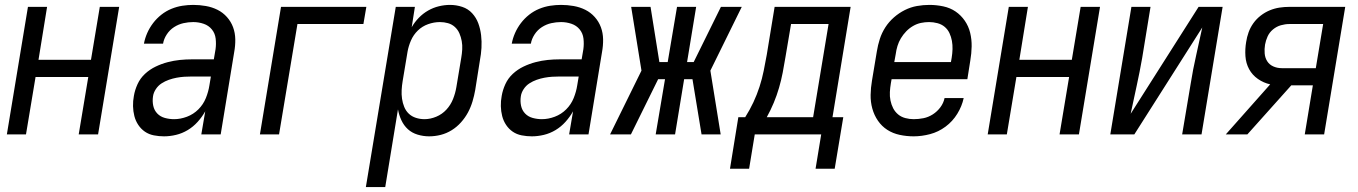

<svg xmlns="http://www.w3.org/2000/svg" viewBox="-20 -548 5540 783"><path d="M8 0 94 -520H172L137 -304H351L387 -520H466L380 0H301L340 -234H125L86 0Z M649 8Q628 8 607.5 4Q587 0 571 -11Q555 -22 544 -38.5Q533 -55 528 -74.5Q523 -94 522.5 -115Q522 -136 526 -157Q530 -181 541 -205Q552 -229 571.5 -247Q591 -265 615 -276.5Q639 -288 664 -294.5Q689 -301 713.5 -303.5Q738 -306 763 -306H852L859 -347Q862 -369 859.5 -390.5Q857 -412 844 -428Q831 -444 810.5 -451Q790 -458 768 -458Q748 -458 728 -453.5Q708 -449 690 -437.5Q672 -426 660 -407.5Q648 -389 645 -370H567Q571 -392 580.5 -413.5Q590 -435 604.5 -454Q619 -473 638 -488Q657 -503 679 -512Q701 -521 723.5 -524.5Q746 -528 768 -528Q794 -528 819.5 -523.5Q845 -519 867 -508Q889 -497 905.5 -478.5Q922 -460 930.5 -437Q939 -414 939.5 -388Q940 -362 935 -335L880 0H801L817 -94Q804 -71 786 -51Q768 -31 745.5 -17.5Q723 -4 698 2Q673 8 649 8ZM690 -62Q716 -62 742.5 -72Q769 -82 789 -102Q809 -122 819.5 -148Q830 -174 834 -200L840 -236H763Q747 -236 731.5 -235Q716 -234 700 -231Q684 -228 668.5 -222.5Q653 -217 639 -208Q625 -199 615.5 -184.5Q606 -170 604 -155Q601 -135 605 -116.5Q609 -98 621.5 -85Q634 -72 652.5 -67Q671 -62 690 -62Z M1040 0 1126 -520H1474L1462 -450H1193L1118 0Z M1472 215 1594 -520H1672L1659 -437Q1671 -458 1688 -475.5Q1705 -493 1726 -505Q1747 -517 1770 -522.5Q1793 -528 1815 -528Q1841 -528 1865 -520Q1889 -512 1905.5 -494Q1922 -476 1930.5 -453Q1939 -430 1942 -404.5Q1945 -379 1943.5 -353Q1942 -327 1937 -301L1918 -181Q1914 -158 1907 -134.5Q1900 -111 1888.5 -89.5Q1877 -68 1860 -49Q1843 -30 1822 -17Q1801 -4 1777.5 2Q1754 8 1730 8Q1706 8 1683 1Q1660 -6 1643.5 -21Q1627 -36 1617 -57.5Q1607 -79 1603 -102L1551 215ZM1711 -62Q1735 -62 1759 -72Q1783 -82 1800.5 -101Q1818 -120 1827.5 -144Q1837 -168 1841 -192L1861 -312Q1864 -329 1865 -346.5Q1866 -364 1863 -380.5Q1860 -397 1853.5 -412Q1847 -427 1835 -438Q1823 -449 1807 -453.5Q1791 -458 1774 -458Q1750 -458 1726 -449.5Q1702 -441 1684 -423.5Q1666 -406 1656 -383Q1646 -360 1642 -337L1622 -217Q1619 -199 1618 -181Q1617 -163 1619.5 -145.5Q1622 -128 1628.5 -112Q1635 -96 1647 -84.5Q1659 -73 1676 -67.5Q1693 -62 1711 -62Z M2149 8Q2128 8 2107.5 4Q2087 0 2071 -11Q2055 -22 2044 -38.5Q2033 -55 2028 -74.5Q2023 -94 2022.5 -115Q2022 -136 2026 -157Q2030 -181 2041 -205Q2052 -229 2071.5 -247Q2091 -265 2115 -276.5Q2139 -288 2164 -294.5Q2189 -301 2213.5 -303.5Q2238 -306 2263 -306H2352L2359 -347Q2362 -369 2359.5 -390.5Q2357 -412 2344 -428Q2331 -444 2310.5 -451Q2290 -458 2268 -458Q2248 -458 2228 -453.5Q2208 -449 2190 -437.5Q2172 -426 2160 -407.5Q2148 -389 2145 -370H2067Q2071 -392 2080.5 -413.5Q2090 -435 2104.5 -454Q2119 -473 2138 -488Q2157 -503 2179 -512Q2201 -521 2223.5 -524.5Q2246 -528 2268 -528Q2294 -528 2319.5 -523.5Q2345 -519 2367 -508Q2389 -497 2405.5 -478.5Q2422 -460 2430.5 -437Q2439 -414 2439.5 -388Q2440 -362 2435 -335L2380 0H2301L2317 -94Q2304 -71 2286 -51Q2268 -31 2245.5 -17.5Q2223 -4 2198 2Q2173 8 2149 8ZM2190 -62Q2216 -62 2242.5 -72Q2269 -82 2289 -102Q2309 -122 2319.5 -148Q2330 -174 2334 -200L2340 -236H2263Q2247 -236 2231.5 -235Q2216 -234 2200 -231Q2184 -228 2168.5 -222.5Q2153 -217 2139 -208Q2125 -199 2115.5 -184.5Q2106 -170 2104 -155Q2101 -135 2105 -116.5Q2109 -98 2121.5 -85Q2134 -72 2152.5 -67Q2171 -62 2190 -62Z M2919 0H2841L2804 -225H2770L2733 0H2654L2692 -225H2664L2553 0H2468L2596 -260L2554 -520H2633L2669 -295H2703L2741 -520H2819L2782 -295H2809L2920 -520H3005L2877 -260Z M2957 140 2991 -70H3019Q3038 -100 3052.5 -131Q3067 -162 3077.5 -194.5Q3088 -227 3094.5 -259.5Q3101 -292 3107 -325L3139 -520H3449L3375 -70H3419L3384 140H3306L3329 0H3058L3035 140ZM3107 -70H3296L3359 -450H3206L3183 -314Q3178 -283 3172 -252Q3166 -221 3157 -190Q3148 -159 3135.5 -129Q3123 -99 3107 -70Z M3706 8Q3677 8 3649 2Q3621 -4 3598.5 -18.5Q3576 -33 3560.5 -55.5Q3545 -78 3537.5 -105Q3530 -132 3530.5 -161Q3531 -190 3536 -219L3556 -339Q3560 -364 3568 -389Q3576 -414 3590.5 -436.5Q3605 -459 3625.5 -477Q3646 -495 3670 -507Q3694 -519 3719.5 -523.5Q3745 -528 3770 -528Q3799 -528 3827 -522Q3855 -516 3877 -501Q3899 -486 3914.5 -463.5Q3930 -441 3936.5 -414Q3943 -387 3942.5 -358.5Q3942 -330 3937 -301L3925 -225H3616L3613 -208Q3610 -190 3609 -172.5Q3608 -155 3611.5 -138Q3615 -121 3622.5 -106.5Q3630 -92 3642.5 -81.5Q3655 -71 3672 -66.5Q3689 -62 3706 -62Q3726 -62 3746 -66Q3766 -70 3784 -81.5Q3802 -93 3815 -110.5Q3828 -128 3832 -148H3910Q3903 -115 3884 -84Q3865 -53 3836 -31.5Q3807 -10 3773 -1Q3739 8 3706 8ZM3858 -295 3861 -312Q3864 -330 3864.5 -347.5Q3865 -365 3862 -381.5Q3859 -398 3852 -413Q3845 -428 3832.5 -438.5Q3820 -449 3803 -453.5Q3786 -458 3769 -458Q3752 -458 3735.5 -454.5Q3719 -451 3703.5 -442Q3688 -433 3675.5 -420Q3663 -407 3654 -392Q3645 -377 3640 -360.5Q3635 -344 3633 -328L3627 -295Z M4008 0 4094 -520H4172L4137 -304H4351L4387 -520H4466L4380 0H4301L4340 -234H4125L4086 0Z M4508 0 4594 -520H4672L4638 -312Q4628 -255 4615.5 -198Q4603 -141 4591 -84L4868 -520H4966L4880 0H4801L4836 -208Q4845 -265 4858 -322Q4871 -379 4883 -436L4606 0Z M4979 0 5160 -204Q5133 -210 5110 -226Q5087 -242 5074 -266Q5061 -290 5059 -319Q5057 -348 5062 -377Q5065 -397 5072 -416.5Q5079 -436 5091.5 -453.5Q5104 -471 5121.5 -484.5Q5139 -498 5158.5 -506Q5178 -514 5198 -517Q5218 -520 5238 -520H5466L5380 0H5301L5334 -200H5246L5067 0ZM5207 -270H5346L5376 -450H5238Q5221 -450 5203.5 -445Q5186 -440 5171.5 -428Q5157 -416 5149.5 -399.5Q5142 -383 5139 -366Q5136 -348 5137.5 -330Q5139 -312 5148 -298Q5157 -284 5173 -277Q5189 -270 5207 -270Z"/></svg>

Font: Iosevka SS04 Oblique
Style: Regular
Weight: 400
Italic angle: -9°
Monospace: yes
Designer: Belleve Invis
Foundry: Belleve Invis
Version: Version 19.0.0; ttfautohint (v1.8.4)